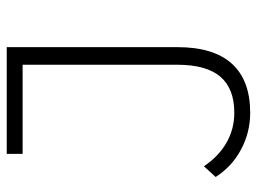

<svg xmlns="http://www.w3.org/2000/svg" viewBox="-114 -626 745 556"><g transform="rotate(-90 258.0 -347.5)"><path d="M24 -95 55 -129Q84 -86 123.5 -63.5Q163 -41 210 -41Q280 -41 314.5 -81.5Q349 -122 349 -206V-654H91V-700H400V-206Q400 -101 352 -48Q304 5 210 5Q153 5 103.5 -21.5Q54 -48 24 -95Z"/></g></svg>

Font: Montserrat Atlas Light
Style: Regular
Weight: 300
Designer: Julieta Ulanovsky
Foundry: Julieta Ulanovsky
Version: Version 7.200